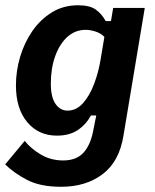

<svg xmlns="http://www.w3.org/2000/svg" viewBox="-28 -530 590 729"><path d="M204.2 179.2Q124.2 179.2 73.8 152.5Q23.3 125.8 -8.3 94.2L65.8 5Q90.8 35.8 128.3 57.5Q165.8 79.2 211.7 79.2Q260.8 79.2 287.5 51.2Q314.2 23.3 325 -29.2L337.5 -91.7H317.5Q298.3 -56.7 266.7 -35.8Q235 -15 188.3 -15Q118.3 -15 75.4 -66.2Q32.5 -117.5 32.5 -205.8Q32.5 -260 48.3 -313.8Q64.2 -367.5 94.6 -411.7Q125 -455.8 168.8 -482.9Q212.5 -510 268.3 -510Q312.5 -510 335.4 -493.8Q358.3 -477.5 373.3 -450H393.3L401.7 -500H521.7L440.8 -15Q425 83.3 361.7 131.2Q298.3 179.2 204.2 179.2ZM228.3 -110Q261.7 -110 287.1 -138.3Q312.5 -166.7 329.6 -212.1Q346.7 -257.5 355 -310L368.3 -390Q354.2 -404.2 334.2 -410.4Q314.2 -416.7 297.5 -416.7Q257.5 -416.7 227.9 -390Q198.3 -363.3 181.7 -317.1Q165 -270.8 165 -212.5Q165 -160.8 182.9 -135.4Q200.8 -110 228.3 -110Z"/></svg>

Font: Familjen Grotesk
Style: Bold Italic
Weight: 700
Italic angle: -9.46201°
Designer: Anders Wikstroem, Jonas Baeckman, Matilda Gysing, Kristian Moeller
Foundry: Familjen STHLM AB
Version: Version 2.002; ttfautohint (v1.8.4.7-5d5b)